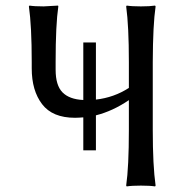

<svg xmlns="http://www.w3.org/2000/svg" viewBox="-20 -668 674 691"><path d="M325.2 -127H279.8V-245.6Q272.5 -245.1 264.9 -244.6Q257.3 -244.1 250 -244.1Q168.9 -244.1 131.6 -293Q94.2 -341.8 94.2 -421.9V-444.8Q94.2 -573.7 84 -645L85.9 -647.9Q103 -645 137.2 -645L189 -647.9L189.9 -645Q180.2 -579.1 180.2 -444.8V-417Q180.2 -360.8 204.8 -335.7Q229.5 -310.5 279.8 -308.1V-515.1H325.2V-309.6Q390.1 -316.9 443.8 -351.6V-444.8Q443.8 -573.7 434.1 -645L436 -647.9Q454.1 -645 487.1 -645Q520 -645 538.1 -647.9L540 -645Q530.3 -579.1 529.8 -444.8V-200.2Q529.8 -71.3 540 0L538.1 2.9Q520 0 487.1 0Q454.1 0 436 2.9L434.1 0Q443.8 -67.9 443.8 -200.2V-307.6Q385.7 -268.1 325.2 -252.9Z"/></svg>

Font: Biolilbert
Style: Regular
Weight: 400
Designer: Philipp H. Poll
Foundry: Philipp H. Poll
Version: Version 1.1.0